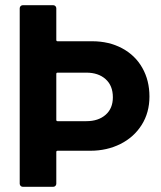

<svg xmlns="http://www.w3.org/2000/svg" viewBox="-20 -720 621 740"><path d="M335 -561Q400 -561 450.5 -534Q501 -507 528.5 -458.5Q556 -410 556 -348Q556 -286 526 -238.5Q496 -191 444 -165Q392 -139 328 -139H202Q197 -139 197 -134V-12Q197 -7 193.5 -3.5Q190 0 185 0H68Q63 0 59.5 -3.5Q56 -7 56 -12V-688Q56 -693 59.5 -696.5Q63 -700 68 -700H185Q190 -700 193.5 -696.5Q197 -693 197 -688V-566Q197 -561 202 -561ZM313 -253Q359 -253 387 -277.5Q415 -302 415 -345Q415 -390 387 -415Q359 -440 313 -440H202Q197 -440 197 -435V-258Q197 -253 202 -253Z"/></svg>

Font: LinhAnh
Style: Bold
Weight: 700
Designer: Jeremy Tribby
Foundry: Tribby Type
Version: Version 1.408